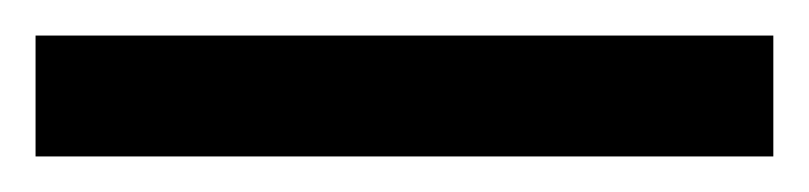

<svg xmlns="http://www.w3.org/2000/svg" viewBox="-22 70 455 108"><path d="M-2 90H413V158H-2Z"/></svg>

Font: hexoriya15
Style: Book
Weight: 400
Designer: Jelle Bosma - Monotype Design Team
Foundry: Monotype Imaging Inc.
Version: Version 2.003